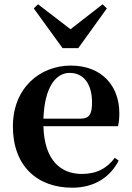

<svg xmlns="http://www.w3.org/2000/svg" viewBox="-20 -857 612 893"><path d="M316 16C415 16 490 -29 532 -110L514 -123C479 -76 432 -48 361 -48C261 -48 186 -113 182 -270H529C533 -288 535 -306 535 -331C535 -455 456 -552 309 -552C167 -552 40 -449 40 -269C40 -84 154 16 316 16ZM182 -305C187 -452 240 -518 304 -518C368 -518 408 -468 408 -380C408 -326 396 -305 353 -305ZM157 -837 137 -818 271 -633H344L477 -818L457 -837L308 -721Z"/></svg>

Font: Noto Serif CJK TC
Style: Bold
Weight: 700
Designer: Ryoko NISHIZUKA 西塚涼子 (kana & ideographs); Frank Grießhammer (Latin, Greek & Cyrillic); Wenlong ZHANG 张文龙 (bopomofo); San
Foundry: Adobe
Version: Version 2.001;hotconv 1.1.0;makeotfexe 2.6.0